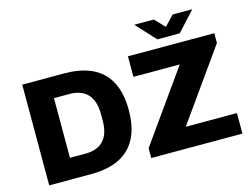

<svg xmlns="http://www.w3.org/2000/svg" viewBox="-114 -1071 1654 1265"><g transform="rotate(-15 713.5 -438.5)"><path d="M890 -877 1012 -745H1165L1286 -877H1152L1088 -810L1023 -877ZM75 0H362C585 0 710 -109 710 -344C710 -579 585 -687 362 -687H75ZM771 0H1393V-140H1044L1385 -620V-687H796V-547H1112L771 -67ZM254 -140V-547H360C471 -547 526 -483 526 -364V-322C526 -204 471 -140 360 -140Z"/></g></svg>

Font: Archivo ExtraBold
Style: Regular
Weight: 800
Designer: Hector Gatti
Foundry: Omnibus-Type
Version: Version 2.001